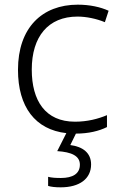

<svg xmlns="http://www.w3.org/2000/svg" viewBox="-20 -562 516 822"><path d="M370 142C370 92 334 66 281 59L305 10C359 10 404 -1 438 -18V-69C400 -53 354 -41 301 -41C174 -41 116 -131 116 -264C116 -405 186 -491 312 -491C349 -491 393 -482 429 -467L445 -516C410 -532 364 -542 313 -542C160 -542 57 -443 57 -263C57 -104 131 -7 264 8L225 85C286 89 322 105 322 143C322 182 291 200 241 200C219 200 201 199 186 195V234C199 238 217 240 240 240C321 240 370 203 370 142Z"/></svg>

Font: Noto Sans Khmer UI Light
Style: Regular
Weight: 300
Designer: Danh Hong and the Monotype Design Team
Foundry: Monotype Imaging Inc.
Version: Version 2.002